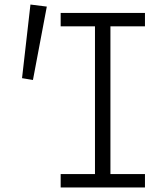

<svg xmlns="http://www.w3.org/2000/svg" viewBox="-20 -825 740 845"><path d="M77 -481 125 -473 186 -796 114 -805ZM247 -59V0H618V-59H466V-709H618V-768H247V-709H398V-59Z"/></svg>

Font: Kawkab Mono Light
Style: Regular
Weight: 300
Monospace: yes
Designer: Abdullah Arif
Foundry: Abdullah Arif
Version: Version 1.000;PS 000.500;hotconv 1.0.88;makeotf.lib2.5.64775